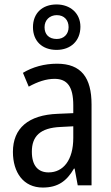

<svg xmlns="http://www.w3.org/2000/svg" viewBox="-20 -832 500 862"><path d="M234 -608C298 -608 341 -649 341 -712C341 -773 295 -812 234 -812C169 -812 128 -772 128 -710C128 -648 169 -608 234 -608ZM235 -657C199 -657 180 -678 180 -710C180 -742 203 -764 235 -764C268 -764 288 -742 288 -710C288 -678 266 -657 235 -657ZM236 -546C179 -546 126 -531 83 -505L109 -443C149 -465 187 -478 225 -478C282 -478 309 -443 309 -359V-324L239 -321C107 -316 38 -256 38 -150C38 -58 85 10 172 10C239 10 279 -18 312 -75H315L329 0H391V-363C391 -483 345 -546 236 -546ZM252 -262 309 -265V-213C309 -113 264 -58 198 -58C152 -58 123 -87 123 -151C123 -220 160 -258 252 -262Z"/></svg>

Font: Noto Sans Khmer UI Condensed
Style: Regular
Weight: 400
Width: 3
Designer: Danh Hong and the Monotype Design Team
Foundry: Monotype Imaging Inc.
Version: Version 2.002